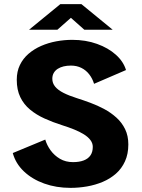

<svg xmlns="http://www.w3.org/2000/svg" viewBox="-20 -899 690 930"><path d="M321.6 11Q252.5 11 194.2 -9.9Q135.9 -30.8 95.8 -68.8Q55.7 -106.9 41.9 -157.7L199.2 -222.9Q207.1 -195.7 225.1 -170.8Q243.1 -145.9 270.4 -129.8Q297.8 -113.7 333.6 -113.7Q364.4 -113.7 385.7 -122Q407.1 -130.2 418.2 -146.5Q429.4 -162.8 429.4 -187.6Q429.4 -205.4 418 -220.5Q406.6 -235.7 386.2 -248.4Q365.8 -261.1 339 -271.9Q312.3 -282.7 281.6 -292.3Q235.6 -306.9 195.7 -325Q155.7 -343.1 125.4 -368.3Q95.1 -393.5 78.2 -428.7Q61.2 -463.9 61.2 -512.6Q61.2 -552.8 76.4 -584.2Q91.6 -615.6 118.3 -638.6Q145.1 -661.6 179.4 -676.6Q213.8 -691.6 252.4 -698.8Q291.1 -706 330.1 -706Q395.4 -706 449.9 -686.4Q504.4 -666.9 541.2 -633.9Q578.1 -600.9 590.3 -559.7L435.6 -493Q427.7 -519.1 412.1 -539Q396.6 -559 374.2 -570.1Q351.9 -581.3 323.6 -581.3Q304.6 -581.3 288.4 -577.5Q272.2 -573.6 259.7 -565.7Q247.2 -557.7 240.3 -545.6Q233.4 -533.6 233.4 -517.4Q233.4 -496 247.2 -479.3Q261 -462.6 287.4 -449.2Q313.8 -435.8 351.1 -424Q383.1 -413.9 417.9 -401Q452.7 -388.1 485.4 -370.5Q518 -352.9 544.3 -329Q570.6 -305.1 586.1 -273.2Q601.6 -241.3 601.6 -199.6Q601.6 -152.7 585.4 -117.5Q569.3 -82.2 541.5 -57.8Q513.8 -33.4 477.9 -18.2Q441.9 -3 401.7 4Q361.4 11 321.6 11ZM120.6 -754.9 272.1 -878.9H374.5L525.9 -754.9H388.6L323.4 -812.7L257.9 -754.9Z"/></svg>

Font: Trispace Thin
Style: Regular
Weight: 100
Designer: Tyler Finck
Foundry: Etcetera Type Company
Version: Version 1.210